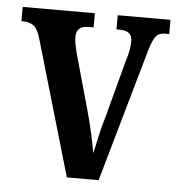

<svg xmlns="http://www.w3.org/2000/svg" viewBox="-44 -578 573 620"><g transform="rotate(5 242.5 -268.0)"><path d="M67 -439Q58 -470 44.5 -480Q31 -490 5 -490V-536H239V-490H222Q201 -490 192 -480.5Q183 -471 183 -456Q183 -443 185.5 -430.5Q188 -418 191 -405L243 -219Q253 -184 261 -147Q269 -110 273 -85Q278 -105 284.5 -136.5Q291 -168 302 -204L351 -388Q358 -410 361 -425.5Q364 -441 364 -457Q364 -490 324 -490H313V-536H484V-490H469Q449 -490 438.5 -474.5Q428 -459 416 -414L298 0H195Z"/></g></svg>

Font: Noto Serif Khmer ExtraCondensed SemiBold
Style: Regular
Weight: 600
Width: 2
Designer: Danh Hong and the Monotype Design Team
Foundry: Monotype Imaging Inc.
Version: Version 2.004; ttfautohint (v1.8.4.7-5d5b)